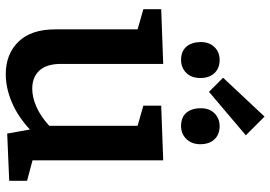

<svg xmlns="http://www.w3.org/2000/svg" viewBox="-156 -772 939 667"><g transform="rotate(90 313.5 -438.5)"><path d="M537 -82 608 -63V-1L444 6L430 -73Q385 -31 335 -10Q285 11 238 11Q168 11 125 -33Q82 -77 82 -161V-447L12 -467V-529L202 -536V-181Q202 -131 225 -106Q248 -81 288 -81Q318 -81 351 -95.5Q384 -110 417 -140V-447L347 -467V-529L537 -536ZM450 -823 299 -695 250 -744 385 -888ZM126 -665Q126 -696 143.5 -714Q161 -732 188 -732Q217 -732 234 -714Q251 -696 251 -665Q251 -634 233 -616Q215 -598 188 -598Q159 -598 143 -615.5Q127 -633 126 -665ZM356 -667Q356 -697 374 -714.5Q392 -732 418 -732Q447 -732 464 -714Q481 -696 481 -665Q481 -635 463 -616.5Q445 -598 418 -598Q388 -598 372 -616Q356 -634 356 -667Z"/></g></svg>

Font: Bitter Pro SemiBold
Style: Regular
Weight: 600
Designer: Sol Matas, and Bitter project Authors
Foundry: Sol Matas
Version: Version 1.010